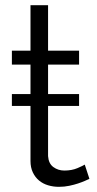

<svg xmlns="http://www.w3.org/2000/svg" viewBox="-20 -717 377 743"><path d="M326 -25Q320 -22 308.5 -17Q297 -12 282 -7Q267 -2 248 2Q229 6 208 6Q186 6 166 0Q146 -6 131 -18.5Q116 -31 107 -50Q98 -69 98 -94V-307H26V-353H98V-467H26V-521H98V-697H166V-521H286V-467H166V-353H286V-307H166V-113Q168 -84 186.5 -70.5Q205 -57 229 -57Q258 -57 280 -66.5Q302 -76 308 -80Z"/></svg>

Font: Boldmen
Style: Regular
Weight: 400
Designer: Matt McInerney, Pablo Impallari, Rodrigo Fuenzalida
Foundry: LIVING CONCEPT
Version: Version 1.000